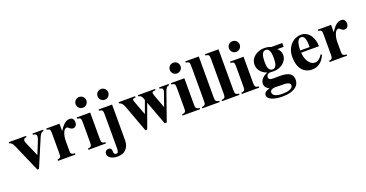

<svg xmlns="http://www.w3.org/2000/svg" viewBox="-39 -1573 5040 2644"><g transform="rotate(-20 2481.0 -251.5)"><path d="M511.2 -456.1V-474.1H356V-456.1Q377.4 -455.1 389.6 -449Q401.9 -442.9 405.8 -430.9Q409.7 -418.9 406.5 -401.1Q403.3 -383.3 394 -359.9L317.9 -171.9L226.1 -382.8Q220.7 -395 218.3 -408.2Q215.8 -421.4 219.2 -431.9Q222.7 -442.4 232.7 -449.2Q242.7 -456.1 262.2 -456.1V-474.1H8.8V-456.1Q23.9 -454.6 35.6 -445.1Q47.4 -435.5 56.2 -422.4Q64.9 -409.2 71.3 -394.5Q77.6 -379.9 83 -368.2L250 15.1H273.9L434.1 -362.8Q441.9 -381.8 449.2 -398.2Q456.5 -414.6 465.1 -427Q473.6 -439.5 484.6 -447.3Q495.6 -455.1 511.2 -456.1Z M965.8 -419.9Q965.8 -449.2 950.2 -469Q934.6 -488.8 903.8 -488.8Q877 -488.8 855.2 -477.5Q833.5 -466.3 815.4 -448.5Q797.4 -430.7 782 -409.2Q766.6 -387.7 752 -367.2V-474.1H558.1V-456.1Q575.7 -453.6 585.9 -450.2Q596.2 -446.8 601.6 -438.5Q606.9 -430.2 608.4 -415.5Q609.9 -400.9 609.9 -377V-92.8Q609.9 -73.7 608.2 -60.1Q606.4 -46.4 600.8 -37.6Q595.2 -28.8 585 -24.2Q574.7 -19.5 558.1 -19V0H814V-19Q790.5 -19.5 778.1 -24.2Q765.6 -28.8 759.8 -37.6Q753.9 -46.4 752.9 -60.1Q752 -73.7 752 -92.8V-226.1Q752 -235.4 753.2 -251.2Q754.4 -267.1 757.8 -285.2Q761.2 -303.2 766.8 -322Q772.5 -340.8 780.8 -356Q789.1 -371.1 800.8 -380.6Q812.5 -390.1 828.1 -390.1Q836.9 -390.1 844.2 -383.8Q851.6 -377.4 859.9 -370.1Q868.2 -362.8 879.9 -356.4Q891.6 -350.1 909.2 -350.1Q922.4 -350.1 932.9 -355.5Q943.4 -360.8 950.7 -370.4Q958 -379.9 961.9 -392.6Q965.8 -405.3 965.8 -419.9Z M1210 -649.9Q1210 -666.5 1203.9 -680.7Q1197.8 -694.8 1187 -705.3Q1176.3 -715.8 1161.9 -721.9Q1147.5 -728 1130.9 -728Q1114.3 -728 1100.1 -721.9Q1085.9 -715.8 1075.4 -705.3Q1064.9 -694.8 1058.8 -680.7Q1052.7 -666.5 1052.7 -649.9Q1052.7 -633.3 1058.8 -618.9Q1064.9 -604.5 1075.4 -593.8Q1085.9 -583 1100.1 -576.9Q1114.3 -570.8 1130.9 -570.8Q1147.5 -570.8 1161.9 -576.9Q1176.3 -583 1187 -593.8Q1197.8 -604.5 1203.9 -618.9Q1210 -633.3 1210 -649.9ZM1259.8 0V-19Q1240.2 -19.5 1228.8 -24.2Q1217.3 -28.8 1211.4 -37.6Q1205.6 -46.4 1203.9 -60.1Q1202.1 -73.7 1202.1 -92.8V-474.1H1003.9V-456.1Q1022.5 -453.6 1033.7 -450.2Q1044.9 -446.8 1050.8 -438.5Q1056.6 -430.2 1058.3 -415.5Q1060.1 -400.9 1060.1 -377V-92.8Q1060.1 -73.7 1058.6 -60.1Q1057.1 -46.4 1051.5 -37.6Q1045.9 -28.8 1034.7 -24.2Q1023.4 -19.5 1003.9 -19V0Z M1530.8 -649.9Q1530.8 -666.5 1524.7 -680.7Q1518.6 -694.8 1507.8 -705.3Q1497.1 -715.8 1482.9 -721.9Q1468.8 -728 1452.1 -728Q1435.5 -728 1421.4 -721.9Q1407.2 -715.8 1396.7 -705.3Q1386.2 -694.8 1380.1 -680.7Q1374 -666.5 1374 -649.9Q1374 -633.3 1380.1 -618.9Q1386.2 -604.5 1396.7 -593.8Q1407.2 -583 1421.4 -576.9Q1435.5 -570.8 1452.1 -570.8Q1468.8 -570.8 1482.9 -576.9Q1497.1 -583 1507.8 -593.8Q1518.6 -604.5 1524.7 -618.9Q1530.8 -633.3 1530.8 -649.9ZM1522.9 46.9V-474.1H1325.2V-456.1Q1343.8 -453.6 1354.7 -450.2Q1365.7 -446.8 1371.6 -438.5Q1377.4 -430.2 1379.2 -415.5Q1380.9 -400.9 1380.9 -377V109.9Q1380.9 131.8 1378.9 145.8Q1377 159.7 1373 167.7Q1369.1 175.8 1362.5 179Q1356 182.1 1347.2 182.1Q1330.1 182.1 1321 172.6Q1312 163.1 1312 139.2Q1312 128.4 1310.5 118.2Q1309.1 107.9 1304.7 99.9Q1300.3 91.8 1291.5 86.9Q1282.7 82 1268.1 82Q1253.9 82 1243.2 86.4Q1232.4 90.8 1225.3 98.6Q1218.3 106.4 1214.6 116.5Q1210.9 126.5 1210.9 137.2Q1210.9 152.8 1219.7 168.7Q1228.5 184.6 1246.1 197Q1263.7 209.5 1290.5 217.3Q1317.4 225.1 1354 225.1Q1388.7 225.1 1419.4 214.6Q1450.2 204.1 1473.1 182.1Q1496.1 160.2 1509.5 126.7Q1522.9 93.3 1522.9 46.9Z M2351.1 -456.1V-474.1H2210.9V-456.1Q2231.4 -454.6 2242.2 -448.7Q2252.9 -442.9 2256.3 -433.3Q2259.8 -423.8 2257.3 -410.2Q2254.9 -396.5 2249 -379.9L2184.1 -195.8L2114.7 -382.8Q2106.4 -405.8 2103.3 -419.7Q2100.1 -433.6 2103.8 -441.4Q2107.4 -449.2 2119.1 -452.1Q2130.9 -455.1 2152.8 -456.1V-474.1H1901.9V-456.1Q1918.9 -454.6 1930.2 -446.8Q1941.4 -439 1948.5 -428Q1955.6 -417 1960.2 -404.1Q1964.8 -391.1 1968.8 -378.9L1901.9 -195.8L1825.7 -400.9Q1820.3 -416 1817.9 -426Q1815.4 -436 1818.4 -442.4Q1821.3 -448.7 1831.1 -451.9Q1840.8 -455.1 1859.9 -456.1V-474.1H1618.7V-456.1Q1635.3 -452.1 1647 -442.4Q1658.7 -432.6 1667.2 -420.2Q1675.8 -407.7 1681.6 -393.8Q1687.5 -379.9 1691.9 -368.2L1833 15.1H1859.9L1985.8 -333L2115.7 15.1H2146L2278.8 -362.8Q2286.6 -384.8 2293 -401.6Q2299.3 -418.5 2307.1 -429.9Q2314.9 -441.4 2325.2 -447.8Q2335.4 -454.1 2351.1 -456.1Z M2589.8 -649.9Q2589.8 -666.5 2583.7 -680.7Q2577.6 -694.8 2566.9 -705.3Q2556.2 -715.8 2541.7 -721.9Q2527.3 -728 2510.7 -728Q2494.1 -728 2480 -721.9Q2465.8 -715.8 2455.3 -705.3Q2444.8 -694.8 2438.7 -680.7Q2432.6 -666.5 2432.6 -649.9Q2432.6 -633.3 2438.7 -618.9Q2444.8 -604.5 2455.3 -593.8Q2465.8 -583 2480 -576.9Q2494.1 -570.8 2510.7 -570.8Q2527.3 -570.8 2541.7 -576.9Q2556.2 -583 2566.9 -593.8Q2577.6 -604.5 2583.7 -618.9Q2589.8 -633.3 2589.8 -649.9ZM2639.6 0V-19Q2620.1 -19.5 2608.6 -24.2Q2597.2 -28.8 2591.3 -37.6Q2585.4 -46.4 2583.7 -60.1Q2582 -73.7 2582 -92.8V-474.1H2383.8V-456.1Q2402.3 -453.6 2413.6 -450.2Q2424.8 -446.8 2430.7 -438.5Q2436.5 -430.2 2438.2 -415.5Q2439.9 -400.9 2439.9 -377V-92.8Q2439.9 -73.7 2438.5 -60.1Q2437 -46.4 2431.4 -37.6Q2425.8 -28.8 2414.6 -24.2Q2403.3 -19.5 2383.8 -19V0Z M2928.7 0V-19Q2909.2 -19.5 2897.7 -24.2Q2886.2 -28.8 2880.4 -37.6Q2874.5 -46.4 2872.8 -60.1Q2871.1 -73.7 2871.1 -92.8V-688H2672.9V-669.9Q2691.4 -667.5 2702.6 -664.1Q2713.9 -660.6 2719.7 -652.3Q2725.6 -644 2727.3 -629.4Q2729 -614.7 2729 -590.8V-92.8Q2729 -73.7 2727.5 -60.1Q2726.1 -46.4 2720.5 -37.6Q2714.8 -28.8 2703.6 -24.2Q2692.4 -19.5 2672.9 -19V0Z M3217.8 0V-19Q3198.2 -19.5 3186.8 -24.2Q3175.3 -28.8 3169.4 -37.6Q3163.6 -46.4 3161.9 -60.1Q3160.2 -73.7 3160.2 -92.8V-688H2961.9V-669.9Q2980.5 -667.5 2991.7 -664.1Q3002.9 -660.6 3008.8 -652.3Q3014.6 -644 3016.4 -629.4Q3018.1 -614.7 3018.1 -590.8V-92.8Q3018.1 -73.7 3016.6 -60.1Q3015.1 -46.4 3009.5 -37.6Q3003.9 -28.8 2992.7 -24.2Q2981.4 -19.5 2961.9 -19V0Z M3457 -649.9Q3457 -666.5 3450.9 -680.7Q3444.8 -694.8 3434.1 -705.3Q3423.3 -715.8 3408.9 -721.9Q3394.5 -728 3377.9 -728Q3361.3 -728 3347.2 -721.9Q3333 -715.8 3322.5 -705.3Q3312 -694.8 3305.9 -680.7Q3299.8 -666.5 3299.8 -649.9Q3299.8 -633.3 3305.9 -618.9Q3312 -604.5 3322.5 -593.8Q3333 -583 3347.2 -576.9Q3361.3 -570.8 3377.9 -570.8Q3394.5 -570.8 3408.9 -576.9Q3423.3 -583 3434.1 -593.8Q3444.8 -604.5 3450.9 -618.9Q3457 -633.3 3457 -649.9ZM3506.8 0V-19Q3487.3 -19.5 3475.8 -24.2Q3464.4 -28.8 3458.5 -37.6Q3452.6 -46.4 3450.9 -60.1Q3449.2 -73.7 3449.2 -92.8V-474.1H3251V-456.1Q3269.5 -453.6 3280.8 -450.2Q3292 -446.8 3297.9 -438.5Q3303.7 -430.2 3305.4 -415.5Q3307.1 -400.9 3307.1 -377V-92.8Q3307.1 -73.7 3305.7 -60.1Q3304.2 -46.4 3298.6 -37.6Q3293 -28.8 3281.7 -24.2Q3270.5 -19.5 3251 -19V0Z M4016.1 70.8Q4016.1 44.4 4008.3 21.5Q4000.5 -1.5 3979.5 -18.6Q3958.5 -35.6 3921.6 -45.2Q3884.8 -54.7 3826.2 -54.2L3735.8 -53.2Q3697.8 -52.2 3681.4 -62.7Q3665 -73.2 3665 -95.2Q3665 -105.5 3668.9 -114.7Q3672.9 -124 3679.9 -131.1Q3687 -138.2 3696.3 -142.1Q3705.6 -146 3716.3 -146Q3731 -146 3747.3 -145Q3763.7 -144 3776.9 -144Q3812 -144 3846.9 -156Q3881.8 -168 3909.4 -189.9Q3937 -211.9 3954.1 -242.7Q3971.2 -273.4 3971.2 -311Q3971.2 -344.2 3957 -369.6Q3942.9 -395 3922.9 -413.1H4015.1V-469.2H3855Q3847.7 -472.7 3836.7 -476.3Q3825.7 -480 3813 -482.7Q3800.3 -485.4 3785.9 -487.1Q3771.5 -488.8 3756.8 -488.8Q3717.3 -488.8 3680.7 -476.8Q3644 -464.8 3615.7 -442.9Q3587.4 -420.9 3570.3 -389.4Q3553.2 -357.9 3553.2 -318.8Q3553.2 -281.7 3567.1 -253.9Q3581.1 -226.1 3601.1 -206.5Q3621.1 -187 3643.6 -175Q3666 -163.1 3683.1 -158.2Q3663.6 -150.9 3643.6 -139.2Q3623.5 -127.4 3607.4 -111.8Q3591.3 -96.2 3581.3 -75.9Q3571.3 -55.7 3571.3 -30.8Q3571.3 -14.6 3576.4 -1.2Q3581.5 12.2 3590.6 23.2Q3599.6 34.2 3611.3 42.7Q3623 51.3 3636.2 58.1Q3618.7 62.5 3603.5 68.4Q3588.4 74.2 3577.1 82.8Q3565.9 91.3 3559.6 103Q3553.2 114.7 3553.2 130.9Q3553.2 151.4 3568.6 168.7Q3584 186 3612.1 198.5Q3640.1 210.9 3679.7 218Q3719.2 225.1 3768.1 225.1Q3835.4 225.1 3882.6 212.2Q3929.7 199.2 3959.2 178Q3988.8 156.7 4002.4 128.9Q4016.1 101.1 4016.1 70.8ZM3835 -310.1Q3835 -281.2 3831.5 -256.1Q3828.1 -231 3820.3 -212.4Q3812.5 -193.8 3799.6 -183.3Q3786.6 -172.9 3767.1 -172.9Q3743.7 -172.9 3730 -185.5Q3716.3 -198.2 3709 -217.8Q3701.7 -237.3 3699.5 -261.2Q3697.3 -285.2 3697.3 -307.1Q3697.3 -336.9 3700.2 -364.3Q3703.1 -391.6 3710.7 -412.6Q3718.3 -433.6 3731.7 -445.8Q3745.1 -458 3766.1 -458Q3789.6 -458 3803.5 -443.8Q3817.4 -429.7 3824.2 -407.7Q3831.1 -385.7 3833 -359.6Q3835 -333.5 3835 -310.1ZM3934.1 119.1Q3934.1 140.6 3919.2 154.1Q3904.3 167.5 3881.3 175.3Q3858.4 183.1 3831.3 186Q3804.2 189 3779.3 189Q3738.8 189 3711.7 183.1Q3684.6 177.2 3668.5 167.5Q3652.3 157.7 3645.8 144.8Q3639.2 131.8 3639.2 117.2Q3639.2 106.9 3644.8 97.9Q3650.4 88.9 3662.1 82.3Q3673.8 75.7 3692.1 72.3Q3710.4 68.8 3735.8 69.8Q3763.2 71.3 3787.6 71.5Q3812 71.8 3824.2 71.8Q3827.1 71.8 3836.4 71.8Q3845.7 71.8 3857.9 72.5Q3870.1 73.2 3883.5 75.9Q3897 78.6 3908.2 83.7Q3919.4 88.9 3926.8 97.4Q3934.1 106 3934.1 119.1Z M4475.1 -129.9 4458 -141.1Q4449.2 -127.4 4438.7 -113.5Q4428.2 -99.6 4415 -88.1Q4401.9 -76.7 4385.7 -69.3Q4369.6 -62 4350.1 -62Q4315.4 -62 4290.3 -81.1Q4265.1 -100.1 4248.5 -128.9Q4231.9 -157.7 4223.6 -191.4Q4215.3 -225.1 4214.8 -254.9H4475.1Q4475.1 -296.9 4464.1 -338.6Q4453.1 -380.4 4430.7 -413.8Q4408.2 -447.3 4373.8 -468Q4339.4 -488.8 4292 -488.8Q4255.4 -488.8 4217.3 -472.9Q4179.2 -457 4148.2 -425.5Q4117.2 -394 4097.7 -346.9Q4078.1 -299.8 4078.1 -236.8Q4078.1 -179.2 4091.8 -132.6Q4105.5 -85.9 4131.3 -53.2Q4157.2 -20.5 4194.6 -2.7Q4231.9 15.1 4279.3 15.1Q4324.2 15.1 4356.4 0.2Q4388.7 -14.6 4411.6 -36.6Q4434.6 -58.6 4449.7 -83.7Q4464.8 -108.9 4475.1 -129.9ZM4350.1 -288.1H4212.9Q4212.9 -301.8 4213.6 -319.6Q4214.4 -337.4 4217 -356Q4219.7 -374.5 4224.6 -392.6Q4229.5 -410.6 4237.5 -424.8Q4245.6 -439 4257.6 -447.5Q4269.5 -456.1 4286.1 -456.1Q4302.2 -456.1 4313.2 -447.5Q4324.2 -439 4331.3 -425Q4338.4 -411.1 4342.3 -393.3Q4346.2 -375.5 4347.9 -356.7Q4349.6 -337.9 4349.9 -320.1Q4350.1 -302.2 4350.1 -288.1Z M4945.8 -419.9Q4945.8 -449.2 4930.2 -469Q4914.6 -488.8 4883.8 -488.8Q4856.9 -488.8 4835.2 -477.5Q4813.5 -466.3 4795.4 -448.5Q4777.3 -430.7 4762 -409.2Q4746.6 -387.7 4731.9 -367.2V-474.1H4538.1V-456.1Q4555.7 -453.6 4565.9 -450.2Q4576.2 -446.8 4581.5 -438.5Q4586.9 -430.2 4588.4 -415.5Q4589.8 -400.9 4589.8 -377V-92.8Q4589.8 -73.7 4588.1 -60.1Q4586.4 -46.4 4580.8 -37.6Q4575.2 -28.8 4564.9 -24.2Q4554.7 -19.5 4538.1 -19V0H4793.9V-19Q4770.5 -19.5 4758.1 -24.2Q4745.6 -28.8 4739.7 -37.6Q4733.9 -46.4 4732.9 -60.1Q4731.9 -73.7 4731.9 -92.8V-226.1Q4731.9 -235.4 4733.2 -251.2Q4734.4 -267.1 4737.8 -285.2Q4741.2 -303.2 4746.8 -322Q4752.4 -340.8 4760.7 -356Q4769 -371.1 4780.8 -380.6Q4792.5 -390.1 4808.1 -390.1Q4816.9 -390.1 4824.2 -383.8Q4831.5 -377.4 4839.8 -370.1Q4848.1 -362.8 4859.9 -356.4Q4871.6 -350.1 4889.2 -350.1Q4902.3 -350.1 4912.8 -355.5Q4923.3 -360.8 4930.7 -370.4Q4938 -379.9 4941.9 -392.6Q4945.8 -405.3 4945.8 -419.9Z"/></g></svg>

Font: Galatia SIL
Style: Bold
Weight: 700
Designer: Development by SIL's NRSI team
Version: Version 2.1